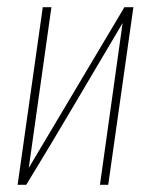

<svg xmlns="http://www.w3.org/2000/svg" viewBox="-20 -514 420 534"><path d="M29 0 99 -494H123L60 -47L326 -494H351L281 0H258L321 -450Q254 -337 188 -225Q122 -113 53 0Z"/></svg>

Font: Alumni Sans SC Thin
Style: Italic
Weight: 100
Italic angle: -8°
Designer: Robert E. Leuschke
Foundry: Robert E. Leuschke
Version: Version 1.016